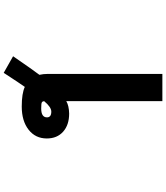

<svg xmlns="http://www.w3.org/2000/svg" viewBox="50 -842 899 1040"><g transform="rotate(90 500.0 -321.5)"><path d="M527.3 -110.4Q528.3 -101.6 534.2 -98.1Q540 -94.7 567.4 -94.7Q615.2 -94.7 615.2 -126Q615.2 -149.4 584 -149.4Q559.6 -149.4 527.3 -110.4ZM384.8 -85Q379.9 -106.4 379.9 -129.9V-751H527.3V-230.5Q551.8 -245.1 594.7 -246.1Q656.2 -246.1 692.9 -213.4Q729.5 -180.7 729.5 -125Q729.5 -63.5 682.1 -26.4Q634.8 10.7 556.6 10.7Q485.4 10.7 450.2 -5.9Q436.5 12.7 374 108.4L284.2 57.6Q359.4 -51.8 384.8 -85Z"/></g></svg>

Font: GenEi Gothic M Regular
Style: Bold
Weight: 700
Designer: o_tamon (Modified); [Source Han Sans]
Ryoko NISHIZUKA  (kana & ideographs); Paul D. Hunt (Latin, Greek & Cyrillic); Wenl
Version: Version 1.1a;Original Version 1.004